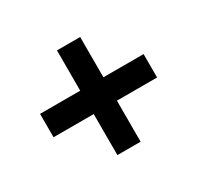

<svg xmlns="http://www.w3.org/2000/svg" viewBox="-88 -627 573 556"><g transform="rotate(-30 198.0 -349.0)"><path d="M24.9 -311V-389.2H159.2V-523.9H236.8V-389.2H371.1V-311H236.8V-173.8H159.2V-311Z"/></g></svg>

Font: Bebas Neue Bold
Style: Regular
Weight: 700
Designer: Ryoichi Tsunekawa
Foundry: Ryoichi Tsunekawa
Version: Version 1.300